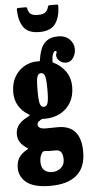

<svg xmlns="http://www.w3.org/2000/svg" viewBox="-71 -927 576 1229"><g transform="rotate(-5 217.0 -313.0)"><path d="M16.5 -352.5Q16.5 -411 40.5 -452.2Q64.5 -493.5 103.2 -515.5Q142 -537.5 186 -537.5Q189 -537.5 192 -537Q201 -537 202.8 -538.5Q204.5 -540 205.5 -549Q210.5 -585.5 223 -616.5Q235.5 -647.5 261.8 -666.5Q288 -685.5 334.5 -685.5Q379 -685.5 406.2 -659Q433.5 -632.5 433.5 -594.5Q433.5 -565 416.5 -539.2Q399.5 -513.5 370 -513.5Q347 -513.5 328.8 -529.2Q310.5 -545 310.5 -565.5Q310.5 -574 313 -577Q315.5 -580 315.5 -585Q315.5 -594 309 -594Q299.5 -594 292.2 -577Q285 -560 284.5 -536Q284 -528 284.2 -525Q284.5 -522 290.5 -519Q333.5 -500 364.5 -457.8Q395.5 -415.5 395.5 -356Q395.5 -297.5 370.5 -255.2Q345.5 -213 302.2 -190.2Q259 -167.5 204 -167.5Q200.5 -167.5 190 -168Q183.5 -168.5 175.5 -162.5Q167 -157 160.2 -151Q153.5 -145 153.5 -136Q153.5 -105.5 204 -105.5Q218.5 -105.5 241.2 -106Q264 -106.5 282.5 -106.5Q429.5 -106.5 429.5 64.5Q429.5 164.5 371.2 214Q313 263.5 202 263.5Q98 263.5 50.5 226.2Q3 189 3 131Q3 92 19.8 65.8Q36.5 39.5 70 21.5Q80 16 79.8 13.8Q79.5 11.5 70.5 6Q46 -9.5 31 -31.5Q16 -53.5 16 -84Q16 -121 38 -146.8Q60 -172.5 97.5 -190Q108.5 -195 108.2 -198.5Q108 -202 99 -207Q61 -229.5 38.8 -266.8Q16.5 -304 16.5 -352.5ZM172.5 -352.5Q172.5 -286.5 179.5 -265.2Q186.5 -244 204 -244Q221.5 -244 228.8 -265.2Q236 -286.5 236 -352.5Q236 -418.5 228.8 -439.5Q221.5 -460.5 204 -460.5Q186.5 -460.5 179.5 -439.5Q172.5 -418.5 172.5 -352.5ZM300.5 102.5Q300.5 40.5 258 40.5H225.5Q217.5 40.5 210.2 40.2Q203 40 192.5 39Q185 38.5 180 38.8Q175 39 170.5 43.5Q151 67.5 151 103.5Q151 143.5 171 160Q191 176.5 220.5 176.5Q252.5 176.5 276.5 157Q300.5 137.5 300.5 102.5ZM218 -723.5Q145.5 -723.5 116.2 -765Q87 -806.5 85.5 -879.5Q85.5 -889 97 -889H143.5Q151 -889 152.5 -881Q155 -861 168.2 -847.2Q181.5 -833.5 218 -833.5Q252.5 -833.5 266 -845.8Q279.5 -858 284 -874.5Q286.5 -881.5 287.8 -885.2Q289 -889 298 -889H342Q349.5 -889 350.8 -886.8Q352 -884.5 352 -877Q350 -805.5 319.8 -764.5Q289.5 -723.5 218 -723.5Z"/></g></svg>

Font: Besley* Condensed Heavy
Style: Regular
Weight: 800
Width: 3
Designer: Owen Earl
Foundry: indestructible type*
Version: Version 3.000; ttfautohint (v1.8.3)